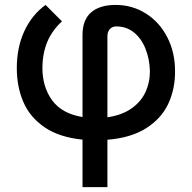

<svg xmlns="http://www.w3.org/2000/svg" viewBox="-20 -557 776 776"><path d="M447.3 -537.1Q514.6 -537.1 569.6 -502.4Q624.5 -467.8 656 -406.7Q687.5 -345.7 687.5 -269.5Q688 -197.8 660.4 -138.2Q632.8 -78.6 571.5 -39.3Q510.3 0 414.1 7.8V199.2H313.5V7.3Q219.7 -2 160.4 -42.5Q101.1 -83 74.5 -144.5Q47.9 -206.1 47.9 -282.2Q47.9 -365.2 78.4 -431.2Q108.9 -497.1 164.1 -537.1L230.5 -470.7Q191.4 -435.1 171.6 -388.9Q151.9 -342.8 151.4 -282.2Q151.4 -205.6 190.7 -151.6Q230 -97.7 313.5 -84V-416Q313.5 -476.6 348.1 -506.8Q382.8 -537.1 447.3 -537.1ZM585.9 -269.5Q584.5 -319.8 567.6 -361.1Q550.8 -402.3 520.8 -426.3Q490.7 -450.2 450.2 -450.2Q433.1 -450.2 423.6 -439Q414.1 -427.7 414.1 -411.1V-83Q472.2 -91.3 510.7 -118.2Q549.3 -145 567.6 -184.1Q585.9 -223.1 585.9 -269.5Z"/></svg>

Font: Pretendard Std Medium
Style: Regular
Weight: 500
Designer: Base glyphs from Inter by Rasmus Andersson; Hangeul glyphs from Noto Sans CJK(Source Han Sans) by Jang Soo-young and Kan
Foundry: Kil Hyung-jin
Version: Version 1.309